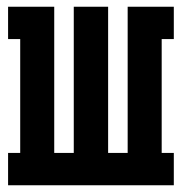

<svg xmlns="http://www.w3.org/2000/svg" viewBox="-20 -550 540 570"><path d="M4 0V-96H40V-434H4V-530H141V-96H199V-530H301V-96H359V-530H496V-434H460V-96H496V0Z"/></svg>

Font: Iosevka Slab
Style: Bold
Weight: 700
Monospace: yes
Designer: Belleve Invis
Foundry: Belleve Invis
Version: Version 11.1.1; ttfautohint (v1.8.3)